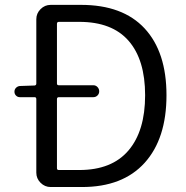

<svg xmlns="http://www.w3.org/2000/svg" viewBox="-20 -752 746 772"><path d="M209 -75.2Q209 -68.4 216.8 -68.4H298.8Q429.7 -68.4 496.6 -147Q563.5 -225.6 563.5 -369.1Q563.5 -511.7 497.1 -587.9Q430.7 -664.1 298.8 -664.1H216.8Q209 -664.1 209 -656.2V-416Q209 -409.2 216.8 -409.2H355.5Q365.2 -409.2 372.1 -401.9Q378.9 -394.5 378.9 -384.8Q378.9 -375 372.1 -368.2Q365.2 -361.3 355.5 -361.3H216.8Q209 -361.3 209 -353.5ZM126 -674.8Q126 -698.2 143.1 -715.3Q160.2 -732.4 183.6 -732.4H305.7Q473.6 -732.4 561.5 -637.7Q649.4 -543 649.4 -369.1Q649.4 -194.3 561.5 -97.2Q473.6 0 309.6 0H183.6Q160.2 0 143.1 -17.1Q126 -34.2 126 -57.6V-353.5Q126 -361.3 119.1 -361.3H59.6Q50.8 -361.3 44.4 -367.7Q38.1 -374 38.1 -383.3Q38.1 -392.6 44.4 -398.9Q50.8 -405.3 59.6 -406.2L119.1 -408.2Q126 -409.2 126 -416Z"/></svg>

Font: Gen Jyuu Gothic P Normal
Style: Regular
Weight: 300
Designer: [Source Han Sans]
Ryoko NISHIZUKA  (kana & ideographs); Paul D. Hunt (Latin, Greek & Cyrillic); Wenlong ZHANG  (bopomofo
Version: Version 1.002.20150607